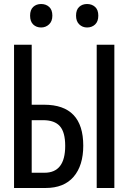

<svg xmlns="http://www.w3.org/2000/svg" viewBox="-20 -937 640 957"><path d="M50 -714H138V-415H200Q395 -415 395 -211Q395 -112 347 -56Q299 0 207 0H50ZM462 -714H550V0H462ZM202 -76Q305 -76 305 -210Q305 -278 278.5 -308Q252 -338 195 -338H138V-76ZM130 -859Q130 -888 145.5 -902.5Q161 -917 185 -917Q209 -917 225 -902.5Q241 -888 241 -859Q241 -831 224.5 -815.5Q208 -800 185 -800Q161 -800 145.5 -815Q130 -830 130 -859ZM359 -859Q359 -888 374.5 -902.5Q390 -917 414 -917Q438 -917 454 -902.5Q470 -888 470 -859Q470 -830 454 -815Q438 -800 414 -800Q391 -800 375 -815.5Q359 -831 359 -859Z"/></svg>

Font: Noto Sans Mono UI
Style: Regular
Weight: 400
Monospace: yes
Designer: Monotype Design team
Foundry: Monotype Imaging Inc.
Version: Version 1.000